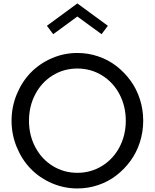

<svg xmlns="http://www.w3.org/2000/svg" viewBox="-20 -1068 889 1103"><path d="M424.3 14.6Q347.2 14.6 277.1 -15.9Q207 -46.4 156.5 -98.4Q106 -150.4 76.2 -222.7Q46.4 -294.9 46.4 -374.5Q46.4 -454.1 76.2 -526.4Q106 -598.6 156.5 -650.6Q207 -702.6 277.1 -733.2Q347.2 -763.7 424.3 -763.7Q486.3 -763.7 544.2 -744.1Q602.1 -724.6 648.4 -688.7Q694.8 -652.8 729.7 -605Q764.6 -557.1 783.7 -497.8Q802.7 -438.5 802.7 -374.5Q802.7 -310.5 783.7 -251.2Q764.6 -191.9 729.7 -144Q694.8 -96.2 648.4 -60.3Q602.1 -24.4 544.2 -4.9Q486.3 14.6 424.3 14.6ZM565.9 -635Q502 -674.3 424.3 -674.3Q346.7 -674.3 283 -635Q219.2 -595.7 182.9 -526.9Q146.5 -458 146.5 -374.5Q146.5 -291 182.9 -222.4Q219.2 -153.8 283 -114.5Q346.7 -75.2 424.3 -75.2Q502 -75.2 565.9 -114.5Q629.9 -153.8 666.3 -222.4Q702.6 -291 702.6 -374.5Q702.6 -458 666.3 -526.9Q629.9 -595.7 565.9 -635ZM249.5 -919.9 424.3 -1048.3 599.6 -919.9 563.5 -871.6 424.3 -973.1 285.6 -871.6Z"/></svg>

Font: Spartan MB Med
Style: Regular
Weight: 500
Designer: Matt Bailey, Mirko Velimirovic
Foundry: Matt Bailey
Version: Version 1.005